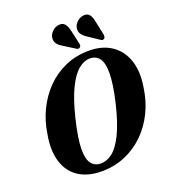

<svg xmlns="http://www.w3.org/2000/svg" viewBox="-164 -1045 1046 1175"><g transform="rotate(-20 359.0 -457.5)"><path d="M472.5 -711Q560 -711 619 -671Q678 -631 702.8 -558.5Q727.5 -486 711.5 -388.5Q700 -301.5 664.5 -228.8Q629 -156 574 -102.5Q519 -49 448.8 -19.5Q378.5 10 297.5 10Q206.5 10 147 -29.2Q87.5 -68.5 64.8 -142Q42 -215.5 60.5 -317.5Q72 -397.5 106.2 -468.8Q140.5 -540 194 -594.5Q247.5 -649 318 -680Q388.5 -711 472.5 -711ZM308.5 -37Q346.5 -37 383.2 -65.2Q420 -93.5 454 -162Q488 -230.5 517 -351Q531.5 -412.5 538.2 -459.2Q545 -506 545 -540Q545.5 -605.5 523.5 -635Q501.5 -664.5 462 -664.5Q424.5 -664.5 387.5 -634.2Q350.5 -604 317 -535.8Q283.5 -467.5 255.5 -354Q239.5 -289 232 -240.8Q224.5 -192.5 224.5 -158Q224.5 -93.5 246.5 -65.2Q268.5 -37 308.5 -37ZM573.5 -862 592.5 -771Q593 -764 592.2 -758.2Q591.5 -752.5 586 -748Q575.5 -740 564 -748.5L491.5 -797Q470 -811 458.8 -827.5Q447.5 -844 451.5 -868Q456 -889.5 474.8 -906.2Q493.5 -923 517 -925Q542.5 -927.5 555.5 -910Q568.5 -892.5 573.5 -862ZM413.5 -862 433.5 -771.5Q435 -765 434.5 -759.2Q434 -753.5 428.5 -749Q418.5 -740 406.5 -748L332.5 -794.5Q310 -807.5 298.2 -823.5Q286.5 -839.5 290 -863.5Q293.5 -884.5 311.8 -902Q330 -919.5 354 -922Q379.5 -925.5 393.2 -908.8Q407 -892 413.5 -862Z"/></g></svg>

Font: Fraunces 144pt Soft
Style: Bold Italic
Weight: 700
Italic angle: -16°
Version: Version 1.000;[b76b70a41]